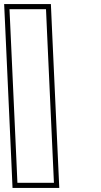

<svg xmlns="http://www.w3.org/2000/svg" viewBox="-138 -830 493 941"><path d="M-88.7 -726 -91.5 -785H87.5L92.4 -674L123.6 7L126.3 66H-52.7L-57.6 -45ZM-113.7 -724.8 -82.6 -43.9 -76.6 91H152.5L117.4 -675.1L111.4 -810H-117.7Z"/></svg>

Font: Nordica Plus
Style: NordicaClassicBkOpOblOl
Weight: 900
Version: Version 1.01